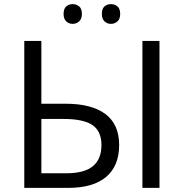

<svg xmlns="http://www.w3.org/2000/svg" viewBox="-20 -913 893 933"><path d="M98 0V-714H181V-409H298Q425 -409 492 -359Q559 -309 559 -208Q559 -107 496 -53.5Q433 0 311 0ZM181 -71H302Q390 -71 431.5 -105.5Q473 -140 473 -208Q473 -275 429.5 -305Q386 -335 288 -335H181ZM755 0H672V-714H755ZM289 -845Q289 -871 302 -882Q315 -893 333 -893Q351 -893 364.5 -882Q378 -871 378 -845Q378 -821 364.5 -809Q351 -797 333 -797Q315 -797 302 -809Q289 -821 289 -845ZM475 -845Q475 -871 488 -882Q501 -893 519 -893Q537 -893 550.5 -882Q564 -871 564 -845Q564 -821 550.5 -809Q537 -797 519 -797Q501 -797 488 -809Q475 -821 475 -845Z"/></svg>

Font: Stephens Clock
Style: Regular
Weight: 400
Designer: Peter Wiegel (catfonts.de) with slight modifications by DT1.org
Version: Version 0.9.1